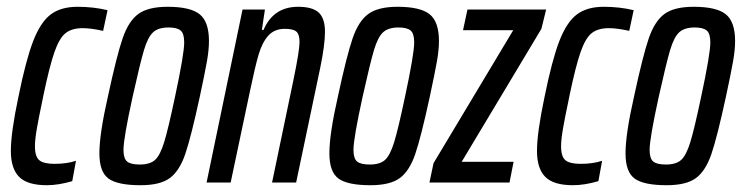

<svg xmlns="http://www.w3.org/2000/svg" viewBox="-20 -538 2187 566"><path d="M12 -93Q12 -147 34 -251Q56 -360 77.5 -416Q99 -472 129 -495Q159 -518 209 -518Q255 -518 297 -508L284 -447Q248 -455 224 -455Q192 -455 173.5 -440.5Q155 -426 140.5 -384.5Q126 -343 108 -257L104 -237Q95 -195 89 -161Q83 -127 83 -107Q83 -76 96 -65.5Q109 -55 141 -55Q177 -55 204 -64L193 -4Q152 8 118 8Q61 8 36.5 -16.5Q12 -41 12 -93Z M273 -86Q273 -143 298 -253Q324 -374 341.5 -425Q359 -476 388 -497Q417 -518 474 -518Q541 -518 568.5 -496Q596 -474 596 -417Q596 -391 590 -357Q584 -323 569 -253Q543 -133 526 -83.5Q509 -34 480.5 -13Q452 8 394 8Q327 8 300 -11.5Q273 -31 273 -86ZM496 -253Q523 -379 523 -413Q523 -439 512.5 -448Q502 -457 477 -457Q447 -457 431.5 -443Q416 -429 404.5 -390.5Q393 -352 371 -253Q344 -130 344 -96Q344 -71 354.5 -62Q365 -53 392 -53Q422 -53 437 -66.5Q452 -80 464 -119Q476 -158 496 -253Z M695 -510H761L752 -450H757Q786 -518 859 -518Q901 -518 919.5 -501Q938 -484 938 -444Q938 -406 924 -338L853 0H782L845 -302Q863 -389 863 -414Q863 -437 853.5 -445Q844 -453 820 -453Q789 -453 771 -433Q753 -413 742.5 -377.5Q732 -342 717 -270L660 0H589Z M951 -86Q951 -143 976 -253Q1002 -374 1019.5 -425Q1037 -476 1066 -497Q1095 -518 1152 -518Q1219 -518 1246.5 -496Q1274 -474 1274 -417Q1274 -391 1268 -357Q1262 -323 1247 -253Q1221 -133 1204 -83.5Q1187 -34 1158.5 -13Q1130 8 1072 8Q1005 8 978 -11.5Q951 -31 951 -86ZM1174 -253Q1201 -379 1201 -413Q1201 -439 1190.5 -448Q1180 -457 1155 -457Q1125 -457 1109.5 -443Q1094 -429 1082.5 -390.5Q1071 -352 1049 -253Q1022 -130 1022 -96Q1022 -71 1032.5 -62Q1043 -53 1070 -53Q1100 -53 1115 -66.5Q1130 -80 1142 -119Q1154 -158 1174 -253Z M1246 0 1258 -57 1493 -449H1345L1358 -510H1590L1576 -453L1341 -61H1494L1482 0Z M1563 -93Q1563 -147 1585 -251Q1607 -360 1628.5 -416Q1650 -472 1680 -495Q1710 -518 1760 -518Q1806 -518 1848 -508L1835 -447Q1799 -455 1775 -455Q1743 -455 1724.5 -440.5Q1706 -426 1691.5 -384.5Q1677 -343 1659 -257L1655 -237Q1646 -195 1640 -161Q1634 -127 1634 -107Q1634 -76 1647 -65.5Q1660 -55 1692 -55Q1728 -55 1755 -64L1744 -4Q1703 8 1669 8Q1612 8 1587.5 -16.5Q1563 -41 1563 -93Z M1824 -86Q1824 -143 1849 -253Q1875 -374 1892.5 -425Q1910 -476 1939 -497Q1968 -518 2025 -518Q2092 -518 2119.5 -496Q2147 -474 2147 -417Q2147 -391 2141 -357Q2135 -323 2120 -253Q2094 -133 2077 -83.5Q2060 -34 2031.5 -13Q2003 8 1945 8Q1878 8 1851 -11.5Q1824 -31 1824 -86ZM2047 -253Q2074 -379 2074 -413Q2074 -439 2063.5 -448Q2053 -457 2028 -457Q1998 -457 1982.5 -443Q1967 -429 1955.5 -390.5Q1944 -352 1922 -253Q1895 -130 1895 -96Q1895 -71 1905.5 -62Q1916 -53 1943 -53Q1973 -53 1988 -66.5Q2003 -80 2015 -119Q2027 -158 2047 -253Z"/></svg>

Font: Saira Ultra Condensed Medium
Style: Italic
Weight: 500
Width: 1
Italic angle: -12°
Designer: Hector Gatti with collaboration of the Omnibus-Type team
Foundry: Omnibus-Type
Version: Version 1.001; ttfautohint (v1.8)